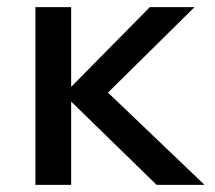

<svg xmlns="http://www.w3.org/2000/svg" viewBox="-20 -517 600 537"><path d="M179 0H79V-497H179V-274L399 -497H524L282 -258L552 0H418L179 -233Z"/></svg>

Font: Wix Madefor Text Medium
Style: Regular
Weight: 500
Designer: Dalton Maag Ltd
Foundry: Dalton Maag Ltd
Version: Version 3.100